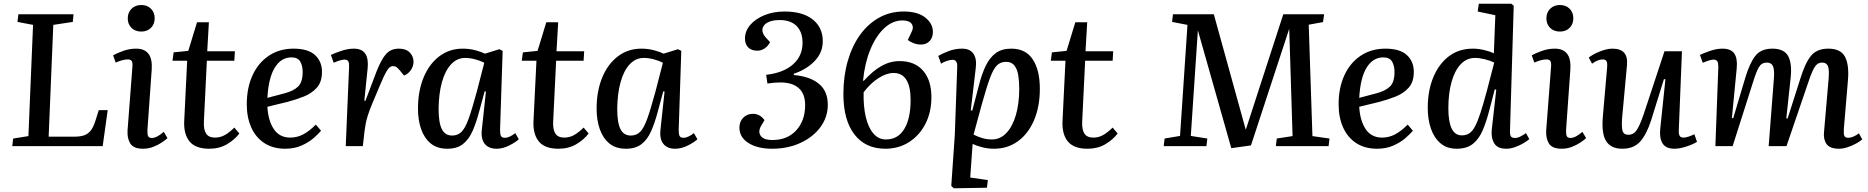

<svg xmlns="http://www.w3.org/2000/svg" viewBox="-20 -787 10060 1034"><path d="M51 -41 133 -54 158 -653 74 -669 79 -710H376L372 -669L267 -653L242 -51H381Q410 -51 431 -57.5Q452 -64 467.5 -82.5Q483 -101 495 -140L512 -194H560L533 0H46Z M668 -688Q668 -719 688 -739.5Q708 -760 741 -760Q773 -760 793 -740Q813 -720 813 -689Q813 -657 793 -637Q773 -617 741 -617Q708 -617 688 -637Q668 -657 668 -688ZM693 -426Q695 -449 689.5 -458Q684 -467 668 -467Q642 -467 603 -450L589 -489Q608 -500 642.5 -512.5Q677 -525 713 -525Q805 -525 797 -412L774 -88Q773 -65 777.5 -54.5Q782 -44 798 -44Q824 -44 862 -77L882 -43Q871 -33 851 -19.5Q831 -6 805 4Q779 14 750 14Q699 14 681.5 -14.5Q664 -43 667 -86Z M915 -505 994 -513 1041 -667H1105L1096 -511H1245L1242 -460H1094L1078 -132Q1076 -89 1090 -67.5Q1104 -46 1138 -46Q1168 -46 1193 -61Q1218 -76 1242 -100L1269 -68Q1243 -34 1202 -10Q1161 14 1107 14Q1033 14 1001 -25Q969 -64 972 -134L988 -460H909Z M1561 -525Q1639 -525 1676.5 -490.5Q1714 -456 1714 -400Q1714 -346 1686.5 -315Q1659 -284 1616 -267Q1573 -250 1527 -238L1420 -212Q1424 -138 1454.5 -92Q1485 -46 1543 -46Q1580 -46 1612.5 -63Q1645 -80 1681 -116L1709 -83Q1695 -66 1668.5 -43Q1642 -20 1603.5 -3Q1565 14 1516 14Q1450 14 1403.5 -16.5Q1357 -47 1333 -101Q1309 -155 1309 -225Q1309 -314 1340 -381.5Q1371 -449 1428 -487Q1485 -525 1561 -525ZM1610 -399Q1610 -434 1596.5 -456Q1583 -478 1550 -478Q1494 -478 1460 -423Q1426 -368 1420 -260L1511 -284Q1561 -297 1585.5 -321Q1610 -345 1610 -399Z M1860 -427Q1861 -446 1856 -456Q1851 -466 1835 -466Q1816 -466 1777 -449L1762 -491Q1784 -502 1819.5 -513.5Q1855 -525 1885 -525Q1929 -525 1947 -498Q1965 -471 1960 -420L1942 -245L1948 -244L2007 -400Q2033 -467 2059 -496Q2085 -525 2128 -525Q2167 -525 2187 -504Q2207 -483 2207 -455Q2207 -432 2194 -411.5Q2181 -391 2156 -380L2133 -408Q2122 -421 2114.5 -426Q2107 -431 2097 -431Q2087 -431 2078.5 -424.5Q2070 -418 2058.5 -397.5Q2047 -377 2029 -334Q2002 -271 1985.5 -231Q1969 -191 1961 -165.5Q1953 -140 1949.5 -121Q1946 -102 1943 -80L1934 0H1842Z M2673 -87Q2673 -64 2678 -54.5Q2683 -45 2699 -45Q2712 -45 2726.5 -52Q2741 -59 2755 -70L2774 -37Q2757 -21 2722.5 -3.5Q2688 14 2654 14Q2611 14 2590 -13Q2569 -40 2575 -90L2597 -294L2590 -295L2561 -188Q2545 -127 2525 -81.5Q2505 -36 2473 -11Q2441 14 2389 14Q2334 14 2299.5 -14.5Q2265 -43 2248 -91.5Q2231 -140 2231 -202Q2231 -296 2261 -369Q2291 -442 2345.5 -483.5Q2400 -525 2472 -525Q2509 -525 2541.5 -516Q2574 -507 2592 -498L2669 -522L2687 -513ZM2415 -57Q2445 -57 2465 -76.5Q2485 -96 2503.5 -147Q2522 -198 2548 -294L2588 -449Q2567 -460 2539 -467.5Q2511 -475 2485 -475Q2441 -475 2409 -440.5Q2377 -406 2360 -344.5Q2343 -283 2342 -202Q2342 -126 2359.5 -91.5Q2377 -57 2415 -57Z M2796 -505 2875 -513 2922 -667H2986L2977 -511H3126L3123 -460H2975L2959 -132Q2957 -89 2971 -67.5Q2985 -46 3019 -46Q3049 -46 3074 -61Q3099 -76 3123 -100L3150 -68Q3124 -34 3083 -10Q3042 14 2988 14Q2914 14 2882 -25Q2850 -64 2853 -134L2869 -460H2790Z M3635 -87Q3635 -64 3640 -54.5Q3645 -45 3661 -45Q3674 -45 3688.5 -52Q3703 -59 3717 -70L3736 -37Q3719 -21 3684.5 -3.5Q3650 14 3616 14Q3573 14 3552 -13Q3531 -40 3537 -90L3559 -294L3552 -295L3523 -188Q3507 -127 3487 -81.5Q3467 -36 3435 -11Q3403 14 3351 14Q3296 14 3261.5 -14.5Q3227 -43 3210 -91.5Q3193 -140 3193 -202Q3193 -296 3223 -369Q3253 -442 3307.5 -483.5Q3362 -525 3434 -525Q3471 -525 3503.5 -516Q3536 -507 3554 -498L3631 -522L3649 -513ZM3377 -57Q3407 -57 3427 -76.5Q3447 -96 3465.5 -147Q3484 -198 3510 -294L3550 -449Q3529 -460 3501 -467.5Q3473 -475 3447 -475Q3403 -475 3371 -440.5Q3339 -406 3322 -344.5Q3305 -283 3304 -202Q3304 -126 3321.5 -91.5Q3339 -57 3377 -57Z M4411 -565Q4411 -503 4366.5 -457.5Q4322 -412 4255 -390V-383Q4343 -375 4390.5 -335.5Q4438 -296 4438 -223Q4438 -156 4398.5 -102.5Q4359 -49 4291 -17.5Q4223 14 4138 14Q4059 14 4010.5 -17Q3962 -48 3962 -100Q3962 -132 3982.5 -153Q4003 -174 4035 -174Q4073 -174 4097 -140L4080 -111Q4061 -80 4076 -56.5Q4091 -33 4140 -33Q4221 -33 4268.5 -85.5Q4316 -138 4316 -221Q4316 -282 4281.5 -312.5Q4247 -343 4183 -343Q4147 -343 4113 -337L4106 -384Q4200 -395 4251 -440.5Q4302 -486 4302 -556Q4302 -615 4270 -647Q4238 -679 4179 -679Q4137 -679 4113 -665.5Q4089 -652 4086 -630.5Q4083 -609 4104 -585L4127 -560Q4116 -538 4097.5 -526Q4079 -514 4059 -514Q4027 -514 4009.5 -531.5Q3992 -549 3992 -579Q3992 -620 4020.5 -653Q4049 -686 4097.5 -705.5Q4146 -725 4205 -725Q4303 -725 4357 -682Q4411 -639 4411 -565Z M4748 14Q4641 14 4581.5 -63Q4522 -140 4522 -281Q4522 -377 4545.5 -458.5Q4569 -540 4612 -599.5Q4655 -659 4714.5 -692Q4774 -725 4847 -725Q4922 -725 4963 -692.5Q5004 -660 5004 -615Q5004 -585 4986.5 -566Q4969 -547 4939 -547Q4920 -547 4900 -554.5Q4880 -562 4869 -572L4887 -610Q4903 -639 4890 -658Q4877 -677 4840 -677Q4787 -677 4742 -635Q4697 -593 4667 -520Q4637 -447 4628 -354L4631 -351Q4681 -406 4727.5 -432Q4774 -458 4825 -458Q4906 -458 4951 -406.5Q4996 -355 4996 -264Q4996 -183 4964 -120.5Q4932 -58 4876 -22Q4820 14 4748 14ZM4751 -36Q4816 -36 4850 -92.5Q4884 -149 4884 -248Q4884 -394 4792 -394Q4754 -394 4710.5 -366Q4667 -338 4631 -290Q4629 -215 4642.5 -157.5Q4656 -100 4683.5 -68Q4711 -36 4751 -36Z M5135 -426Q5137 -465 5110 -465Q5097 -465 5078 -458.5Q5059 -452 5048 -444L5033 -486Q5055 -499 5089.5 -512Q5124 -525 5161 -525Q5204 -525 5222.5 -497.5Q5241 -470 5235 -422L5208 -193L5216 -191L5251 -324Q5267 -388 5288.5 -432.5Q5310 -477 5342.5 -501Q5375 -525 5426 -525Q5504 -525 5542 -467Q5580 -409 5580 -309Q5580 -212 5548.5 -139Q5517 -66 5461.5 -26Q5406 14 5333 14Q5299 14 5267.5 5.5Q5236 -3 5218 -12L5205 169L5300 183L5295 224L5116 227L5103 214L5122 -60ZM5398 -454Q5368 -454 5348.5 -434.5Q5329 -415 5310.5 -364.5Q5292 -314 5266 -220L5223 -62Q5245 -51 5269.5 -43.5Q5294 -36 5322 -36Q5367 -36 5400 -71Q5433 -106 5451 -167.5Q5469 -229 5469 -310Q5469 -347 5464 -380Q5459 -413 5443.5 -433.5Q5428 -454 5398 -454Z M5645 -505 5724 -513 5771 -667H5835L5826 -511H5975L5972 -460H5824L5808 -132Q5806 -89 5820 -67.5Q5834 -46 5868 -46Q5898 -46 5923 -61Q5948 -76 5972 -100L5999 -68Q5973 -34 5932 -10Q5891 14 5837 14Q5763 14 5731 -25Q5699 -64 5702 -134L5718 -460H5639Z M6923 -632 6717 -4 6611 11 6431 -624 6393 -55 6482 -41 6477 0H6247L6252 -41L6335 -55L6375 -653L6292 -669L6297 -710H6517L6689 -88L6891 -710H7111L7105 -668L7028 -654L7048 -54L7140 -41L7135 0H6851L6856 -41L6941 -54Z M7441 -525Q7519 -525 7556.5 -490.5Q7594 -456 7594 -400Q7594 -346 7566.5 -315Q7539 -284 7496 -267Q7453 -250 7407 -238L7300 -212Q7304 -138 7334.5 -92Q7365 -46 7423 -46Q7460 -46 7492.5 -63Q7525 -80 7561 -116L7589 -83Q7575 -66 7548.5 -43Q7522 -20 7483.5 -3Q7445 14 7396 14Q7330 14 7283.5 -16.5Q7237 -47 7213 -101Q7189 -155 7189 -225Q7189 -314 7220 -381.5Q7251 -449 7308 -487Q7365 -525 7441 -525ZM7490 -399Q7490 -434 7476.5 -456Q7463 -478 7430 -478Q7374 -478 7340 -423Q7306 -368 7300 -260L7391 -284Q7441 -297 7465.5 -321Q7490 -345 7490 -399Z M8112 -85Q8111 -62 8116.5 -53Q8122 -44 8138 -44Q8153 -44 8168.5 -52Q8184 -60 8198 -70L8216 -38Q8205 -28 8185 -16Q8165 -4 8140 5Q8115 14 8092 14Q8044 14 8026.5 -16Q8009 -46 8014 -91L8038 -304L8030 -306L8000 -191Q7985 -133 7965.5 -86.5Q7946 -40 7913 -13Q7880 14 7825 14Q7772 14 7737.5 -15.5Q7703 -45 7686 -94.5Q7669 -144 7669 -206Q7669 -299 7699 -371Q7729 -443 7783 -484Q7837 -525 7912 -525Q7943 -525 7975 -517Q8007 -509 8025 -500L8033 -705L7938 -725L7944 -767H8119L8132 -756ZM7852 -58Q7874 -58 7890.5 -67.5Q7907 -77 7921.5 -102.5Q7936 -128 7951.5 -175Q7967 -222 7987 -296L8027 -450Q8005 -461 7976 -468Q7947 -475 7924 -475Q7878 -475 7846 -440.5Q7814 -406 7797 -345Q7780 -284 7780 -204Q7780 -58 7852 -58Z M8308 -688Q8308 -719 8328 -739.5Q8348 -760 8381 -760Q8413 -760 8433 -740Q8453 -720 8453 -689Q8453 -657 8433 -637Q8413 -617 8381 -617Q8348 -617 8328 -637Q8308 -657 8308 -688ZM8333 -426Q8335 -449 8329.5 -458Q8324 -467 8308 -467Q8282 -467 8243 -450L8229 -489Q8248 -500 8282.5 -512.5Q8317 -525 8353 -525Q8445 -525 8437 -412L8414 -88Q8413 -65 8417.5 -54.5Q8422 -44 8438 -44Q8464 -44 8502 -77L8522 -43Q8511 -33 8491 -19.5Q8471 -6 8445 4Q8419 14 8390 14Q8339 14 8321.5 -14.5Q8304 -43 8307 -86Z M8536 -477Q8559 -495 8596.5 -510Q8634 -525 8664 -525Q8750 -525 8742 -437L8716 -155Q8712 -105 8718 -83Q8724 -61 8750 -61Q8776 -61 8793 -84.5Q8810 -108 8832 -172L8944 -511H9038L9021 -87Q9020 -65 9025.5 -55.5Q9031 -46 9046 -46Q9058 -46 9073 -51Q9088 -56 9105 -64L9119 -23Q9096 -9 9060.5 2.5Q9025 14 8998 14Q8952 14 8934 -14Q8916 -42 8921 -92L8949 -360L8941 -361L8872 -139Q8847 -62 8812.5 -24Q8778 14 8717 14Q8656 14 8630 -26.5Q8604 -67 8612 -159L8635 -424Q8637 -449 8631.5 -458Q8626 -467 8611 -467Q8598 -467 8582.5 -460.5Q8567 -454 8554 -444Z M9533 -362Q9537 -410 9528.5 -430Q9520 -450 9495 -450Q9467 -450 9452.5 -425.5Q9438 -401 9418 -336L9311 0H9218L9234 -427Q9234 -448 9228.5 -457Q9223 -466 9207 -466Q9192 -466 9150 -449L9135 -491Q9154 -501 9189.5 -513Q9225 -525 9256 -525Q9302 -525 9320 -498.5Q9338 -472 9333 -420L9307 -152L9314 -150L9379 -368Q9403 -448 9433.5 -486.5Q9464 -525 9525 -525Q9589 -525 9610.5 -484Q9632 -443 9623 -364L9600 -150L9607 -149L9677 -368Q9702 -449 9733.5 -487Q9765 -525 9826 -525Q9893 -525 9916 -481.5Q9939 -438 9932 -355L9910 -95Q9908 -66 9912.5 -55.5Q9917 -45 9933 -45Q9959 -45 9991 -69L10009 -36Q9996 -25 9975 -13.5Q9954 -2 9929.5 6Q9905 14 9884 14Q9835 14 9817 -11Q9799 -36 9803 -75L9828 -364Q9832 -413 9824 -431.5Q9816 -450 9793 -450Q9778 -450 9766.5 -441.5Q9755 -433 9743 -408Q9731 -383 9715 -334L9601 0H9505Z"/></svg>

Font: Literata 36pt Medium
Style: Italic
Weight: 500
Italic angle: -2°
Designer: Latin by Veronika Burian and Jose Scaglione. Greek by Irene Vlachou. Cyrillic by Vera Evstafieva
Foundry: TypeTogether
Version: Version 3.002